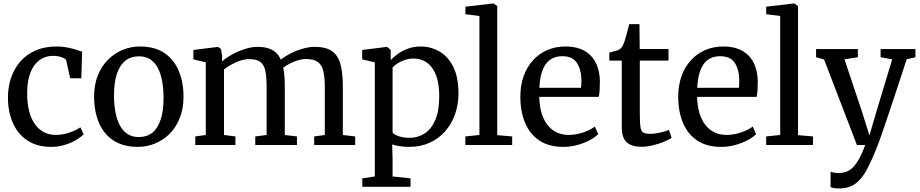

<svg xmlns="http://www.w3.org/2000/svg" viewBox="-20 -839 5321 1111"><path d="M26 -271.8Q25.6 -333.6 43.6 -387.6Q61.6 -441.5 97.1 -482.5Q132.6 -523.5 185.2 -546.7Q237.7 -570 306.5 -570Q340.5 -570 369.1 -564.4Q397.6 -558.8 419.5 -551.7Q441.4 -544.7 455.3 -540L450.4 -386.2H386.1L363.6 -487.6Q362 -495.9 350.1 -502.3Q338.2 -508.6 321.5 -512.3Q304.8 -516 288.1 -516Q242.9 -516 209.2 -491.7Q175.4 -467.4 156.5 -419.9Q137.6 -372.5 137.1 -302.4Q136.7 -240.7 149 -194.6Q161.3 -148.5 183.4 -118.5Q205.6 -88.4 235.8 -73.4Q266 -58.4 301.2 -58.4Q331.8 -58.4 359 -65.2Q386.1 -71.9 408.2 -81.9Q430.2 -91.9 445.3 -102.2L464.2 -61.8Q447.5 -44.7 418.5 -27.9Q389.5 -11.1 353.1 -0.1Q316.7 11 277.8 11Q193.8 11 138.1 -26.4Q82.3 -63.7 54.3 -127.9Q26.4 -192 26 -271.8Z M524.5 -279.3Q524.5 -349.6 546.5 -403.7Q568.6 -457.8 606.3 -494.8Q644 -531.8 691.1 -550.9Q738.3 -570 788.7 -570Q876.4 -570 932.3 -531.6Q988.2 -493.2 1015.1 -427.4Q1041.9 -361.7 1041.9 -279.7Q1041.9 -209.2 1019.8 -154.8Q997.8 -100.5 960.1 -63.6Q922.4 -26.7 875.2 -7.9Q828 11 777.6 11Q712 11 664.1 -11.1Q616.2 -33.1 585.3 -72.5Q554.5 -112 539.5 -164.9Q524.5 -217.8 524.5 -279.3ZM783.8 -45.9Q829.1 -45.9 860.9 -70.9Q892.7 -96 909.5 -146.3Q926.4 -196.6 926.4 -272Q926.4 -323.5 918.6 -367.5Q910.8 -411.5 894.1 -444.2Q877.4 -476.9 850.2 -495Q823 -513.1 783.8 -513.1Q738.3 -513.1 706.1 -488.1Q673.9 -463 656.8 -413Q639.7 -362.9 639.7 -287Q639.7 -235 647.8 -191Q655.9 -147 673 -114.4Q690.1 -81.8 717.5 -63.8Q745 -45.9 783.8 -45.9Z M1110.1 0V-49.5L1170.8 -57.9V-478.2L1098.9 -495.6V-550L1241.3 -567.6L1258.6 -556.1L1265.2 -515.3L1264.4 -483.4Q1286.5 -503.5 1321.8 -523Q1357 -542.4 1396.1 -555.1Q1435.3 -567.9 1468.5 -567.9Q1504.7 -567.9 1531 -560Q1557.3 -552.1 1575.5 -535.6Q1593.6 -519.1 1605.1 -493.6Q1624.2 -510.3 1656.9 -527.4Q1689.5 -544.6 1728 -556.2Q1766.4 -567.9 1802.4 -567.9Q1864.7 -567.9 1899.8 -543.9Q1935 -520 1949.4 -469.4Q1963.8 -418.8 1963.8 -338.9V-57.9L2035.3 -49.5V0H1798V-49.5L1859.5 -57.9V-335.5Q1859.5 -390.2 1851.3 -426.2Q1843.1 -462.1 1819.9 -479.8Q1796.7 -497.4 1751.6 -497.4Q1727.5 -497.4 1702.7 -489.8Q1678 -482.2 1656.2 -470.7Q1634.4 -459.2 1619 -447.6Q1622.2 -432.6 1624.2 -415.3Q1626.2 -398 1627.1 -378.5Q1628 -359.1 1628 -337.4V-57.9L1698.3 -49.5V0H1457.1V-49.5L1522.6 -57.9V-337.9Q1522.6 -392.7 1515.7 -427.9Q1508.8 -463 1487.4 -479.9Q1466 -496.7 1422.7 -496.7Q1384 -496.7 1343.6 -477.7Q1303.3 -458.6 1276.1 -437.3V-57.9L1342.3 -49.5V0Z M2632.9 -297.4Q2632.9 -234.1 2613.2 -178.3Q2593.6 -122.5 2556.3 -79.8Q2519.1 -37.1 2466.1 -13Q2413 11 2346.1 11Q2321.9 11 2294.4 7Q2266.8 3.1 2249.3 -3.3L2251.6 80.6V182.1L2355.5 192.9V242H2076.6V192.9L2148.8 182.1V-478.3L2075.8 -495.6V-549.9L2218.2 -567.6H2220.2L2240.7 -550.2V-491.1Q2257.1 -509.1 2282.4 -527.3Q2307.6 -545.6 2340.9 -557.8Q2374.2 -570 2414.4 -570Q2471 -570 2521 -542.1Q2571 -514.1 2601.9 -454.1Q2632.9 -394 2632.9 -297.4ZM2374.1 -500.3Q2346.3 -500.3 2322.3 -492.1Q2298.3 -484 2280.1 -472Q2261.8 -460 2251.6 -448.5V-71.7Q2258.9 -60.8 2286.5 -51.1Q2314 -41.4 2349.8 -41.4Q2397.6 -41.4 2436.6 -66.4Q2475.6 -91.4 2498.6 -144.5Q2521.6 -197.7 2521.6 -282.6Q2521.6 -340.3 2510.2 -381.6Q2498.7 -422.9 2478.3 -449.3Q2457.8 -475.6 2431.1 -487.9Q2404.5 -500.3 2374.1 -500.3Z M2754.1 -57.9V-746.4L2673.2 -756.7V-800.3L2833.8 -819.1H2835.2L2857.2 -803.9V-57L2943.7 -49.5V0H2672.8V-49.5Z M3239.7 11Q3156.1 11 3100.8 -26Q3045.5 -63 3018.2 -128.6Q2991 -194.2 2991 -279.4Q2991 -345.3 3010.3 -398.9Q3029.6 -452.4 3064.6 -490.6Q3099.5 -528.8 3147.3 -549.4Q3195.1 -570 3252.1 -570Q3345.5 -570 3396.8 -518.6Q3448.2 -467.2 3451.3 -370.6Q3451.3 -340.5 3449.9 -318.1Q3448.5 -295.6 3444.5 -278.4H3100.5Q3101.2 -230.1 3112.4 -189.7Q3123.7 -149.3 3145.1 -119.9Q3166.5 -90.5 3198.1 -74.4Q3229.7 -58.3 3271.1 -58.3Q3313.3 -58.3 3356.2 -73.3Q3399.1 -88.3 3422 -106.6L3441.4 -63Q3423.5 -44.3 3391.8 -27.5Q3360 -10.6 3320.4 0.2Q3280.8 11 3239.7 11ZM3101 -330.9H3341.8Q3342.7 -337.9 3343.3 -346.5Q3343.9 -355.1 3344.1 -362.7Q3344.4 -370.4 3344.4 -374.2Q3344 -435 3318.8 -474.4Q3293.6 -513.8 3233.5 -513.8Q3206.6 -513.8 3183.6 -504.6Q3160.6 -495.3 3142.9 -474.4Q3125.3 -453.5 3114.5 -418.2Q3103.8 -383 3101 -330.9Z M3691 10.4Q3636.9 10.4 3607.3 -14.7Q3577.8 -39.9 3577.8 -105.2V-488.5H3506V-534.9Q3516 -537.7 3528.1 -540.7Q3540.2 -543.8 3550.6 -547Q3561 -550.3 3565.9 -554Q3571.8 -558.4 3575.9 -563.3Q3580 -568.1 3583.5 -574.8Q3587 -581.5 3590.5 -591Q3595.3 -603.2 3601.2 -624.8Q3607.2 -646.3 3612.8 -667.4Q3618.4 -688.4 3621.1 -699.5H3680.1L3681.7 -555.3H3848.3V-488.5H3682.2V-182Q3682.2 -127.5 3686.3 -102.8Q3690.4 -78 3703.2 -71.4Q3716 -64.8 3741.6 -64.8Q3770.3 -64.8 3802.4 -72.3Q3834.6 -79.9 3850.8 -87.2L3866.2 -42.3Q3850.7 -30.4 3821.1 -18.3Q3791.5 -6.2 3756.7 2.1Q3721.9 10.4 3691 10.4Z M4153.2 11Q4069.6 11 4014.3 -26Q3959 -63 3931.8 -128.6Q3904.5 -194.2 3904.5 -279.4Q3904.5 -345.3 3923.8 -398.9Q3943.1 -452.4 3978.1 -490.6Q4013 -528.8 4060.8 -549.4Q4108.6 -570 4165.6 -570Q4259 -570 4310.3 -518.6Q4361.7 -467.2 4364.8 -370.6Q4364.8 -340.5 4363.4 -318.1Q4362 -295.6 4358 -278.4H4014Q4014.7 -230.1 4025.9 -189.7Q4037.2 -149.3 4058.6 -119.9Q4080 -90.5 4111.6 -74.4Q4143.2 -58.3 4184.6 -58.3Q4226.8 -58.3 4269.7 -73.3Q4312.6 -88.3 4335.5 -106.6L4354.9 -63Q4337 -44.3 4305.3 -27.5Q4273.5 -10.6 4233.9 0.2Q4194.3 11 4153.2 11ZM4014.5 -330.9H4255.3Q4256.2 -337.9 4256.8 -346.5Q4257.4 -355.1 4257.6 -362.7Q4257.9 -370.4 4257.9 -374.2Q4257.5 -435 4232.3 -474.4Q4207.1 -513.8 4147 -513.8Q4120.1 -513.8 4097.1 -504.6Q4074.1 -495.3 4056.4 -474.4Q4038.8 -453.5 4028 -418.2Q4017.3 -383 4014.5 -330.9Z M4494.6 -57.9V-746.4L4413.7 -756.7V-800.3L4574.3 -819.1H4575.7L4597.7 -803.9V-57L4684.2 -49.5V0H4413.3V-49.5Z M4834.9 251.5Q4819.7 251.5 4806.5 249.3Q4793.4 247.1 4786.1 243.5V153.9Q4792.4 157.6 4806.5 159.9Q4820.6 162.2 4835.3 162.2Q4855.7 162.2 4875.1 155.6Q4894.4 149.1 4913.1 131.7Q4931.7 114.2 4950 82.2Q4968.3 50.3 4986.4 0H4938.5L4748.5 -494.9L4702.3 -507.8V-555.1H4944.2V-507.8L4866.5 -495.8L4965.2 -200.9L5011 -55.5L5053.7 -201.8L5142.9 -495.9L5075.6 -507.8V-555.1H5277.1V-507.8L5226.4 -495.9Q5195.7 -401.4 5170.3 -324.9Q5144.9 -248.4 5125.1 -189.4Q5105.3 -130.5 5091 -88.5Q5076.6 -46.4 5067.2 -20.6Q5057.8 5.2 5053.5 15Q5023.2 92 4994.6 144.8Q4966 197.5 4928.7 224.5Q4891.4 251.5 4834.9 251.5Z"/></svg>

Font: Merriweather 7pt Light
Style: Regular
Weight: 300
Designer: Eben Sorkin
Foundry: Eben Sorkin
Version: Version 2.200;gftools[0.9.31]